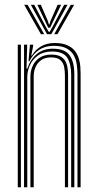

<svg xmlns="http://www.w3.org/2000/svg" viewBox="-20 -788 411 808"><path d="M306 0V-475.5Q306 -495.2 303.1 -516.2Q300.2 -537.2 290.5 -555.1Q280.8 -573 260.6 -584.1Q240.5 -595.2 206.2 -595.2Q170.8 -595.2 145.1 -578.5Q119.5 -561.8 104 -530.5H100L106 -600H119.5V-594L111.5 -554.2H114Q129 -579.2 153.2 -593.1Q177.5 -607 209.8 -607Q241.8 -607 262.2 -598.1Q282.8 -589.2 294.4 -574.5Q306 -559.8 311.4 -542.5Q316.8 -525.2 318 -508.2Q319.2 -491.2 319.2 -477.8V0ZM54.8 0V-600H68V0ZM108 0V-466Q108 -489.5 117.5 -510.6Q127 -531.8 146.6 -545Q166.2 -558.2 196.2 -558.2Q220 -558.2 234.1 -550.6Q248.2 -543 255.1 -530.4Q262 -517.8 264.2 -502.2Q266.5 -486.8 266.5 -471.2V0H253.2V-470.5Q253.2 -487.8 250.1 -505.4Q247 -523 234.5 -534.8Q222 -546.5 194.5 -546.5Q169.8 -546.5 153.6 -535.2Q137.5 -524 129.6 -505.9Q121.8 -487.8 121.8 -466.8V0ZM81.2 0V-600H94.5L91.5 -499.5H95Q107.2 -537.2 134.6 -560.4Q162 -583.5 203 -583Q253.5 -582.8 273.1 -555Q292.8 -527.2 292.8 -474.8V0H279.5V-473.2Q279.5 -519.5 262.8 -545.4Q246 -571.2 199 -571.2Q163.5 -571.2 140.4 -554.9Q117.2 -538.5 106 -514Q94.8 -489.5 94.8 -464.8V0ZM81.8 -767.8H96.2L166 -644.2H152.2ZM109.8 -767.8H124.2L173.5 -673.8L185 -654.2H189L200.5 -673.8L249.8 -767.8H264.2L196 -644.2H177.8ZM137.2 -767.8H151.8L181.8 -699L185.8 -685H188.2L192.2 -699L222.5 -767.8H237.2L199.8 -690.2L191.2 -671.5H182.8L174 -690.2ZM277.8 -767.8H292L221.8 -644.2H208Z"/></svg>

Font: Big Shoulders Inline Display Thin
Style: Regular
Weight: 400
Version: Version 2.002